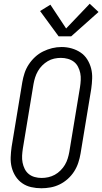

<svg xmlns="http://www.w3.org/2000/svg" viewBox="-20 -997 546 1025"><path d="M201 8Q173 8 146.5 2Q120 -4 98.5 -19Q77 -34 63 -56Q49 -78 42.5 -103.5Q36 -129 37 -157Q38 -185 42 -213L99 -558Q103 -582 111 -606.5Q119 -631 133.5 -653Q148 -675 167.5 -693Q187 -711 210.5 -722.5Q234 -734 258.5 -740Q283 -746 309 -746Q337 -746 363 -738.5Q389 -731 410.5 -716.5Q432 -702 446 -679.5Q460 -657 466.5 -631.5Q473 -606 472 -578Q471 -550 467 -522L410 -177Q406 -153 398 -128.5Q390 -104 376 -82Q362 -60 342 -42Q322 -24 298.5 -12.5Q275 -1 250 3.5Q225 8 201 8ZM202 -47Q220 -47 238 -51Q256 -55 272.5 -64Q289 -73 303 -87Q317 -101 326.5 -117Q336 -133 341.5 -151Q347 -169 350 -186L407 -531Q410 -550 411 -569.5Q412 -589 408.5 -606.5Q405 -624 396.5 -640.5Q388 -657 374 -667.5Q360 -678 342 -683Q324 -688 305 -688Q287 -688 269 -684Q251 -680 235 -670.5Q219 -661 205.5 -647.5Q192 -634 182.5 -617.5Q173 -601 167.5 -583.5Q162 -566 159 -549L102 -204Q99 -185 98 -166Q97 -147 100.5 -129Q104 -111 112 -95Q120 -79 133.5 -68Q147 -57 165 -52Q183 -47 202 -47ZM293 -803 194 -938 249 -972 333 -845 459 -977 506 -933 360 -803Z"/></svg>

Font: Iosevka Slab Light Oblique
Style: Regular
Weight: 300
Italic angle: -9°
Monospace: yes
Designer: Belleve Invis
Foundry: Belleve Invis
Version: Version 11.1.1; ttfautohint (v1.8.3)